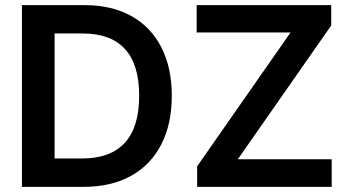

<svg xmlns="http://www.w3.org/2000/svg" viewBox="-20 -727 1360 747"><path d="M65.4 0V-707H309.6Q414.6 -707 490.7 -664.8Q566.9 -622.6 607.7 -543Q648.4 -463.4 648.4 -354.5Q648.4 -244.6 607.4 -164.8Q566.4 -85 489.3 -42.5Q412.1 0 305.7 0ZM298.8 -110.4Q409.7 -110.4 465.6 -171.4Q521.5 -232.4 521.5 -354.5Q521.5 -475.6 466.3 -536.1Q411.1 -596.7 302.7 -596.7H192.4V-110.4ZM747.1 -80.1 1110.4 -600.6H745.1V-707H1268.6V-627.9L905.3 -107.4H1270.5V0H747.1Z"/></svg>

Font: Pretendard JP SemiBold
Style: Regular
Weight: 600
Designer: Base glyphs from Inter by Rasmus Andersson; Hangeul glyphs from Noto Sans CJK(Source Han Sans) by Jang Soo-young and Kan
Foundry: Kil Hyung-jin
Version: Version 1.309